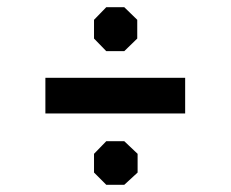

<svg xmlns="http://www.w3.org/2000/svg" viewBox="-20 -567 640 533"><path d="M494 -351H106V-252H494ZM275 -547 241 -512V-460L275 -425H325L361 -460V-512L325 -547ZM275 -175 241 -140V-88L275 -54H325L362 -88V-140L325 -175Z"/></svg>

Font: Kode Mono SemiBold
Style: Regular
Weight: 600
Monospace: yes
Designer: Isa Ozler
Foundry: Kadena LLC
Version: Version 1.206;gftools[0.9.28]